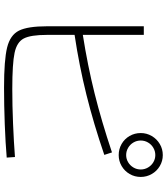

<svg xmlns="http://www.w3.org/2000/svg" viewBox="44 -890 849 978"><g transform="rotate(90 469.0 -401.5)"><path d="M114.3 -216.8V-709H158.2V-398.4Q314 -422.9 456.1 -458.3Q598.1 -493.7 756.8 -546.9L769.5 -507.8Q611.3 -453.6 462.9 -416.7Q314.5 -379.9 158.2 -356.4V-215.8Q158.2 -132.8 176.5 -97.7Q194.8 -62.5 249.5 -50.8Q304.2 -39.1 433.6 -39.1Q517.6 -39.1 611.1 -43Q704.6 -46.9 780.3 -52.7L783.2 -10.7Q710 -4.4 612.5 -0.7Q515.1 2.9 426.8 2.9Q286.1 2.9 222.7 -12.7Q159.2 -28.3 136.7 -72.8Q114.3 -117.2 114.3 -216.8ZM658.2 -693.4Q658.2 -723.6 673.3 -749.5Q688.5 -775.4 714.1 -790.5Q739.7 -805.7 770.5 -805.7Q800.8 -805.7 826.4 -790.5Q852.1 -775.4 866.9 -749.5Q881.8 -723.6 881.8 -693.4Q881.8 -662.6 866.9 -637Q852.1 -611.3 826.4 -596.2Q800.8 -581.1 770.5 -581.1Q739.7 -581.1 713.9 -595.9Q688 -610.8 673.1 -636.7Q658.2 -662.6 658.2 -693.4ZM843.8 -693.4Q843.8 -713.4 833.7 -730.5Q823.7 -747.6 806.9 -757.6Q790 -767.6 770.5 -767.6Q750.5 -767.6 733.4 -757.6Q716.3 -747.6 706.3 -730.5Q696.3 -713.4 696.3 -693.4Q696.3 -673.3 706.3 -656.2Q716.3 -639.2 733.4 -629.2Q750.5 -619.1 770.5 -619.1Q790 -619.1 806.9 -629.2Q823.7 -639.2 833.7 -656.2Q843.8 -673.3 843.8 -693.4Z"/></g></svg>

Font: Pretendard JP ExtraLight
Style: Regular
Weight: 200
Designer: Base glyphs from Inter by Rasmus Andersson; Hangeul glyphs from Noto Sans CJK(Source Han Sans) by Jang Soo-young and Kan
Foundry: Kil Hyung-jin
Version: Version 1.309